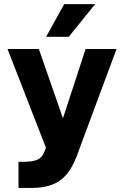

<svg xmlns="http://www.w3.org/2000/svg" viewBox="-20 -738 616 932"><path d="M441.8 -717.8H291.5L204 -559.5H313.6ZM69.8 47.5V174.3H134.1Q190.6 174.3 232.1 158.8Q273.6 143.3 303.1 108.6Q332.7 73.9 354.1 15.5L545.6 -500H395.5L285.6 -163.7L168.6 -500H16.6L203 -20.8L193.8 2.8Q183.3 28 160.3 37.7Q137.4 47.5 91.9 47.5Z"/></svg>

Font: Overused Grotesk Light
Style: Regular
Weight: 300
Designer: RandomMaerks
Version: Version 0.005